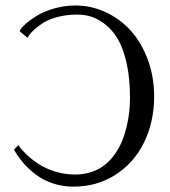

<svg xmlns="http://www.w3.org/2000/svg" viewBox="-20 -679 630 711"><path d="M82 -539.1 52.7 -563.5Q57.1 -574.2 74 -589.6Q90.8 -605 116.7 -620.8Q142.6 -636.7 180.9 -647.7Q219.2 -658.7 258.8 -658.7Q318.4 -658.7 372.1 -633.5Q425.8 -608.4 465.1 -564.5Q504.4 -520.5 527.6 -457.5Q550.8 -394.5 550.8 -322.3Q550.8 -229 514.2 -153.1Q477.5 -77.1 408.7 -32.5Q339.8 12.2 251.5 12.2Q211.4 12.2 175.3 0Q139.2 -12.2 112.1 -33Q85 -53.7 65.4 -76.7Q45.9 -99.6 31.7 -125L47.9 -141.6Q59.1 -125 77.4 -107.4Q95.7 -89.8 122.1 -72.3Q148.4 -54.7 184.3 -43.7Q220.2 -32.7 257.8 -32.7Q291.5 -32.7 320.3 -42.7Q349.1 -52.7 369.6 -69.6Q390.1 -86.4 406.2 -109.6Q422.4 -132.8 432.6 -158.2Q442.9 -183.6 449.5 -211.9Q456.1 -240.2 458.7 -265.9Q461.4 -291.5 461.4 -316.9Q461.4 -390.1 448.5 -446.5Q435.5 -502.9 415.5 -535.9Q395.5 -568.8 368.4 -589.6Q341.3 -610.4 316.7 -617.7Q292 -625 266.1 -625Q227.1 -625 193.6 -616.2Q160.2 -607.4 140.4 -594.7Q120.6 -582 106.7 -569.3Q92.8 -556.6 87.4 -547.9Z"/></svg>

Font: Libertinage
Style: l
Weight: 400
Designer: OSP
Foundry: OSP
Version: Version 1.0; 2008; OFL relea